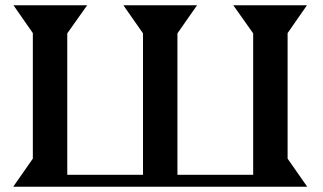

<svg xmlns="http://www.w3.org/2000/svg" viewBox="-20 -705 1220 725"><path d="M104 -106V-580L31 -685H309L234 -579V-45H520V-579L446 -685H724L650 -579V-45H936V-579L861 -685H1139L1066 -580V-106L1140 0H30Z"/></svg>

Font: Bluu Next Cyrillic
Style: Bold
Weight: 700
Designer: Igor Stepanchenko
Foundry: Igor Stepanchenko
Version: Version 1.000